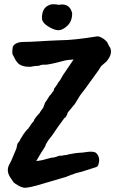

<svg xmlns="http://www.w3.org/2000/svg" viewBox="-20 -841 541 902"><path d="M271 -820Q310 -820 319 -778Q319 -741 296.5 -720Q274 -699 254.5 -699Q235 -699 206 -717Q177 -735 177 -757Q177 -812 224 -821Q237 -822 261 -818Q261 -820 271 -820ZM192 -359Q193 -359 214 -393Q217 -393 225 -406Q234 -415 234 -424L250 -446Q250 -450 262 -464Q275 -489 297 -519Q309 -537 313.5 -543.5Q318 -550 320.5 -554Q323 -558 326 -561H318L298 -559Q294 -559 286 -557Q208 -536 191 -537Q174 -538 163 -532Q146 -532 121 -527Q79 -527 63 -546L53 -559L39 -586Q36 -597 40 -621Q44 -631 57.5 -637.5Q71 -644 90 -644Q121 -644 166 -647Q211 -650 265 -652Q324 -652 436 -670Q446 -671 461 -662Q476 -653 484 -642Q490 -627 498 -616Q510 -587 480 -552L456 -531Q455 -531 443 -511Q362 -398 355 -391Q353 -387 344.5 -373.5Q336 -360 332 -353L298 -312Q298 -307 289 -291L283 -287L253 -246L225 -205L207 -182L195 -162Q195 -156 183.5 -139Q172 -122 164.5 -108.5Q157 -95 150 -84L175 -88L221 -100Q235 -100 257 -109Q267 -109 274 -110Q276 -112 293 -113Q296 -115 320 -119Q344 -123 350 -123Q363 -123 396 -128Q424 -130 432 -122Q455 -99 440 -62Q440 -60 432 -56Q374 -37 363 -34Q337 -29 320 -21Q316 -21 308 -17Q291 -9 263 -2Q204 15 193.5 18.5Q183 22 152.5 30.5Q122 39 102 41Q82 43 52 22Q44 17 42 13L30 -5Q5 -40 27 -74Q27 -76 32 -84L57 -143L61 -162Q61 -166 72 -179Q76 -188 82 -197Q88 -206 88 -207Q101 -227 113 -237L126 -257L139 -273Q139 -281 166 -310Q168 -315 183 -335Z"/></svg>

Font: Caveat Brush
Style: Regular
Weight: 400
Designer: Pablo Impallari
Foundry: Creative Lab NY
Version: Version 1.096; ttfautohint (v1.3)